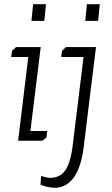

<svg xmlns="http://www.w3.org/2000/svg" viewBox="-20 -667 532 910"><path d="M129 -568 137 -647H198L190 -568ZM384 -568 392 -647H453L445 -568ZM274 -426 293 -444H435L377 27Q354 215 246 223Q210 224 172 208L175 166Q227 188 268.5 161.5Q310 135 324 27L376 -397H270ZM37 -426 56 -444H173L124 -46H204L200 -15L181 0H66L114 -397H33Z"/></svg>

Font: Zilla Slab Light
Style: Italic
Weight: 300
Italic angle: -6°
Designer: Typotheque.com
Foundry: Typotheque type foundry
Version: Version 1.1; 2017; ttfautohint (v1.6)